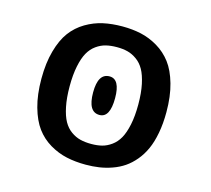

<svg xmlns="http://www.w3.org/2000/svg" viewBox="-103 -828 1056 962"><g transform="rotate(15 425.0 -347.5)"><path d="M418.5 11Q364.5 11 318.8 1Q273 -9 230.2 -34.2Q187.5 -59.5 158 -99.2Q128.5 -139 110.8 -202.2Q93 -265.5 93 -348Q93 -430 110.8 -493.2Q128.5 -556.5 158 -596Q187.5 -635.5 230.2 -660.8Q273 -686 318.8 -696Q364.5 -706 418.5 -706Q470.5 -706 515.5 -696Q560.5 -686 603 -660.8Q645.5 -635.5 675.5 -596Q705.5 -556.5 723.5 -493.2Q741.5 -430 741.5 -348Q741.5 -288.5 732.2 -239Q723 -189.5 706.5 -153Q690 -116.5 666 -88Q642 -59.5 614.8 -41Q587.5 -22.5 554.5 -10.8Q521.5 1 488.2 6Q455 11 418.5 11ZM418.5 -96.5Q449.5 -96.5 474 -102.8Q498.5 -109 522 -126Q545.5 -143 561 -170.5Q576.5 -198 586 -243Q595.5 -288 595.5 -348Q595.5 -408 586 -452.8Q576.5 -497.5 561 -525Q545.5 -552.5 522 -569.2Q498.5 -586 474 -592.2Q449.5 -598.5 418.5 -598.5Q386.5 -598.5 361.2 -592.2Q336 -586 312.5 -569.2Q289 -552.5 273.5 -525Q258 -497.5 248.8 -452.8Q239.5 -408 239.5 -348Q239.5 -288 248.8 -243Q258 -198 273.5 -170.2Q289 -142.5 312.5 -125.8Q336 -109 361.2 -102.8Q386.5 -96.5 418.5 -96.5ZM420.5 -247.5Q361 -247.5 361 -349Q361 -447.5 420.5 -447.5Q475 -447.5 475 -349Q475 -247.5 420.5 -247.5Z"/></g></svg>

Font: League Mono Wide SemiBold
Style: Regular
Weight: 600
Width: 8
Designer: Tyler Finck
Foundry: The League of Moveable Type / Tyler Finck
Version: Version 2.210